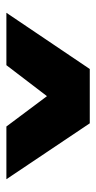

<svg xmlns="http://www.w3.org/2000/svg" viewBox="130 -899 301 601"><g transform="rotate(90 280.5 -598.5)"><path d="M20 -468 196 -729H366L541 -468H376L281 -595L184 -468Z"/></g></svg>

Font: Mona Sans Expanded ExtraBold
Style: Regular
Weight: 800
Width: 7
Designer: Deni Anggara
Foundry: GitHub
Version: Version 1.001; ttfautohint (v1.8.4.7-5d5b);gftools[0.9.33]